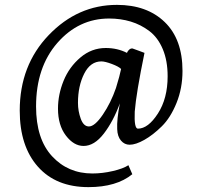

<svg xmlns="http://www.w3.org/2000/svg" viewBox="-20 -581 840 788"><path d="M61 -127Q61 -313 180 -437Q299 -561 460 -561Q583 -561 656 -490.5Q729 -420 729 -290Q729 -219 704.5 -158.5Q680 -98 644 -62.5Q608 -27 572.5 -7Q537 13 512 13Q491 13 476.5 -4Q462 -21 461 -51Q459 -91 472 -157Q445 -83 406 -32.5Q367 18 323 18Q283 18 250.5 -24.5Q218 -67 218 -135Q218 -193 241 -249.5Q264 -306 310 -345Q356 -384 414 -384Q462 -384 501 -364Q504 -372 510.5 -377.5Q517 -383 524 -382Q531 -380 547.5 -373.5Q564 -367 573 -364Q539 -199 533 -123Q530 -53 546 -53Q588 -53 628 -115Q668 -177 668 -268Q668 -332 648 -379.5Q628 -427 593 -453.5Q558 -480 516.5 -492.5Q475 -505 428 -505Q303 -505 215.5 -405Q128 -305 128 -144Q128 -11 193.5 60Q259 131 359 131Q400 131 443 121Q486 111 507 97L523 134Q458 187 343 187Q210 187 135.5 103Q61 19 61 -127ZM300 -159Q300 -125 311.5 -93.5Q323 -62 345 -62Q369 -62 402 -110.5Q435 -159 456 -220Q472 -272 477 -298Q467 -308 439 -318.5Q411 -329 396 -329Q351 -329 325.5 -278.5Q300 -228 300 -159Z"/></svg>

Font: Aikya SemiBold
Style: Regular
Weight: 600
Designer: Neelakash Kshetrimayum (Latin subset based on Merriweather by Eben Sorkin)
Foundry: Brand New Type
Version: Version 1.00 b005